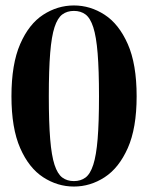

<svg xmlns="http://www.w3.org/2000/svg" viewBox="-20 -669 542 704"><path d="M251 15Q191 15 138.5 -19Q86 -53 54 -126Q22 -199 22 -316Q22 -434 54 -507.5Q86 -581 138.5 -615Q191 -649 251 -649Q311 -649 363.5 -615Q416 -581 448.5 -507.5Q481 -434 481 -316Q481 -199 448.5 -126Q416 -53 363.5 -19Q311 15 251 15ZM251 -5Q276 -5 293.5 -18Q311 -31 322 -65Q333 -99 338 -159.5Q343 -220 343 -316Q343 -412 338 -473.5Q333 -535 322 -569Q311 -603 293.5 -616Q276 -629 251 -629Q226 -629 208.5 -616Q191 -603 180 -569.5Q169 -536 164 -474.5Q159 -413 159 -316Q159 -220 164 -159Q169 -98 180 -64.5Q191 -31 208.5 -18Q226 -5 251 -5Z"/></svg>

Font: DM Serif Display
Style: Regular
Weight: 400
Designer: Colophon Foundry, Frank Grießhammer
Foundry: Colophon Foundry
Version: Version 5.200; ttfautohint (v1.8.3)